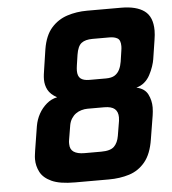

<svg xmlns="http://www.w3.org/2000/svg" viewBox="-53 -795 759 847"><g transform="rotate(-5 326.5 -371.0)"><path d="M245 4Q178 4 142 -12.5Q106 -29 92 -56Q78 -83 78 -113Q78 -124 79.5 -133.5Q81 -143 82 -152L99 -258Q104 -287 117.5 -311.5Q131 -336 152 -354Q173 -372 199 -377Q170 -393 159 -414Q148 -435 148 -460Q148 -471 149.5 -483Q151 -495 153 -507L166 -593Q176 -653 205 -686Q234 -719 275.5 -732.5Q317 -746 364 -746H515Q582 -746 617.5 -720Q653 -694 653 -633Q653 -624 652 -613.5Q651 -603 649 -591L636 -507Q634 -494 628 -476Q622 -458 612 -439Q602 -420 586.5 -407Q571 -394 551 -389Q588 -381 601.5 -354Q615 -327 615 -296Q615 -286 614 -277.5Q613 -269 612 -261L595 -157Q585 -92 556 -57Q527 -22 485.5 -9Q444 4 395 4ZM298 -121H372Q413 -121 429.5 -137.5Q446 -154 451 -184L462 -250Q462 -254 462.5 -258Q463 -262 463 -265Q463 -290 448.5 -302.5Q434 -315 402 -315H328Q315 -315 301 -311Q287 -307 276 -299Q265 -291 257 -278.5Q249 -266 246 -250L235 -184Q234 -180 234 -176Q234 -172 234 -167Q234 -143 250.5 -132Q267 -121 298 -121ZM348 -441H421Q446 -441 460 -450Q474 -459 481.5 -474.5Q489 -490 492 -509L499 -556Q500 -562 500.5 -567.5Q501 -573 501 -577Q501 -604 487.5 -612Q474 -620 452 -620H377Q345 -620 328 -607Q311 -594 305 -556L298 -509Q297 -502 296.5 -496.5Q296 -491 296 -486Q296 -462 308.5 -451.5Q321 -441 348 -441Z"/></g></svg>

Font: Exo Thin
Style: Bold Italic
Weight: 700
Italic angle: -9°
Version: Version 2.000